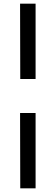

<svg xmlns="http://www.w3.org/2000/svg" viewBox="-20 -867 306 1052"><path d="M175 -847H90L91 -434H175ZM175 -248H90L91 165H175Z"/></svg>

Font: Cheyenne Sans Medium
Style: Regular
Weight: 500
Designer: The Public Sans project authors (U.S. Web Design System), Libre Franklin designed by Pablo Impallari and Rodrigo Fuenzal
Foundry: The Cheyenne Sans Project Authors
Version: Version 2.007